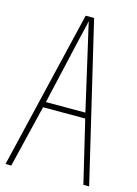

<svg xmlns="http://www.w3.org/2000/svg" viewBox="-110 -775 598 836"><g transform="rotate(15 188.5 -357.0)"><path d="M351 0 284 -281H94L26 0H0L170 -714H208L377 0ZM208 -612Q202 -637 198 -655Q194 -673 189 -695Q185 -673 180.5 -655.5Q176 -638 170 -612L100 -306H278Z"/></g></svg>

Font: Noto Sans Gujarati ExtraCondensed Thin
Style: Regular
Weight: 100
Width: 2
Designer: Jelle Bosma - Monotype Design Team, Universal Thirst
Foundry: Monotype Imaging Inc.
Version: Version 2.106; ttfautohint (v1.8.4.7-5d5b)